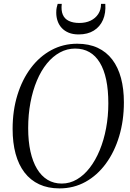

<svg xmlns="http://www.w3.org/2000/svg" viewBox="-20 -982 686 1012"><path d="M293.5 11Q233 11 186.8 -10.5Q140.5 -32 109.2 -72.8Q78 -113.5 62.2 -171.5Q46.5 -229.5 46.5 -302.5Q46.5 -399.5 71.8 -481.2Q97 -563 142.8 -623.8Q188.5 -684.5 250.8 -718Q313 -751.5 387 -751.5Q448.5 -751.5 494.8 -730Q541 -708.5 571.8 -668Q602.5 -627.5 617.8 -570.5Q633 -513.5 633 -442.5Q633 -346.5 608.2 -264Q583.5 -181.5 538.2 -119.8Q493 -58 430.8 -23.5Q368.5 11 293.5 11ZM305.5 -14.5Q348 -14.5 385.5 -36.5Q423 -58.5 453.2 -97.8Q483.5 -137 505.5 -190.2Q527.5 -243.5 539.2 -306.2Q551 -369 551 -437Q551 -507.5 539.8 -561.2Q528.5 -615 506.2 -651.8Q484 -688.5 451.5 -707.2Q419 -726 376 -726Q333.5 -726 295.8 -705.5Q258 -685 227.2 -647.2Q196.5 -609.5 174.5 -557.2Q152.5 -505 140.5 -441.5Q128.5 -378 128.5 -306.5Q128.5 -237.5 140.5 -183.5Q152.5 -129.5 175.2 -91.8Q198 -54 230.8 -34.2Q263.5 -14.5 305.5 -14.5ZM394.5 -800.5Q364.5 -800.5 342.5 -809.5Q320.5 -818.5 305.8 -834.2Q291 -850 283.8 -870.8Q276.5 -891.5 276.5 -915Q276.5 -932 278.8 -941.8Q281 -951.5 284 -961.5H305.5Q301.5 -927 311 -904.8Q320.5 -882.5 342.8 -871.8Q365 -861 398.5 -861Q432 -861 457.5 -873.2Q483 -885.5 497.8 -908Q512.5 -930.5 512.5 -961.5H535Q538.5 -913.5 522.8 -877.2Q507 -841 474.5 -820.8Q442 -800.5 394.5 -800.5Z"/></svg>

Font: Merriweather 144pt Light
Style: Italic
Weight: 300
Italic angle: -7.8°
Version: Version 2.101